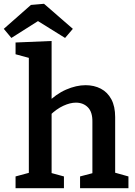

<svg xmlns="http://www.w3.org/2000/svg" viewBox="-63 -992 710 1012"><path d="M19 0V-62L104 -85L89 -67V-703L104 -683L19 -706V-768L209 -776V-440L182 -446Q231 -496 285 -519.5Q339 -543 388 -543Q433 -543 468.5 -524.5Q504 -506 524 -468.5Q544 -431 544 -375V-67L532 -85L614 -62V0H359V-62L439 -83L424 -64V-349Q425 -401 400.5 -426Q376 -451 337 -451Q307 -451 271 -434.5Q235 -418 200 -384L209 -403V-64L197 -83L274 -62V0ZM-3 -792 -43 -840 100 -966 169 -972 321 -840 280 -792 95 -907 177 -906Z"/></svg>

Font: Bitter Thin SemiBold
Style: Regular
Weight: 600
Version: Version 2.002